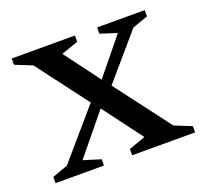

<svg xmlns="http://www.w3.org/2000/svg" viewBox="-84 -525 660 622"><g transform="rotate(-20 246.0 -214.0)"><path d="M431 -45 489.5 -21.5V0H272.5V-21.5L330 -42L228.5 -177.5L116 -40L175.5 -21.5V0H8.5V-21.5L62 -40.5L205 -206.5L71.5 -383L13 -406.5V-428H231V-406.5L172.5 -386L263.5 -264L364.5 -388L307.5 -406.5V-428H471.5V-406.5L418 -387.5L287 -235Z"/></g></svg>

Font: Newsreader Text Medium
Style: Regular
Weight: 500
Designer: Hugues Gentile
Foundry: Production Type
Version: Version 1.001